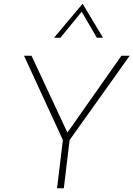

<svg xmlns="http://www.w3.org/2000/svg" viewBox="-20 -1003 711 1023"><path d="M315 -257 108 -706H148L344 -286L331 -285L627 -706H671L351 -257L320 0H284ZM496 -802 411 -948 423 -950 302 -802H268L420 -983L529 -802Z"/></svg>

Font: Josefin Sans Thin ExtraLight
Style: Italic
Weight: 250
Italic angle: -7°
Version: Version 2.000